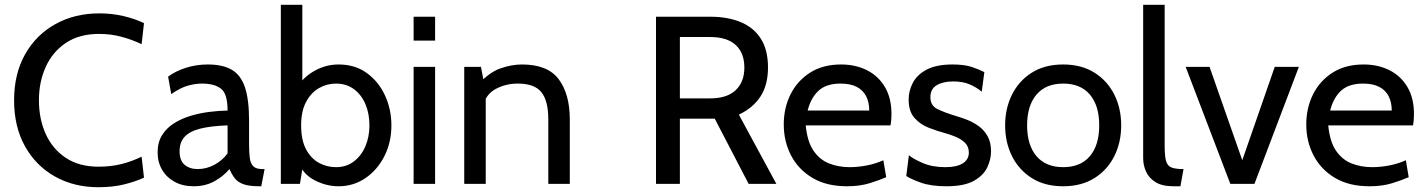

<svg xmlns="http://www.w3.org/2000/svg" viewBox="-20 -770 5971 804"><path d="M392 14Q290 14 210.2 -30.8Q130.5 -75.5 84.8 -157.2Q39 -239 39 -350Q39 -461 85.2 -542.8Q131.5 -624.5 212.2 -669.2Q293 -714 396 -714Q449.5 -714 498 -702.5Q546.5 -691 583 -673L573 -585Q535.5 -603 490.5 -615.5Q445.5 -628 395 -628Q312.5 -628 256.5 -590.8Q200.5 -553.5 171.8 -490.5Q143 -427.5 143 -350Q143 -272.5 171.2 -209.5Q199.5 -146.5 255.2 -109.2Q311 -72 393 -72Q445 -72 489.2 -83.2Q533.5 -94.5 573 -114L583 -26Q545.5 -9 498.5 2.5Q451.5 14 392 14Z M791 10Q745.5 10 711.5 -8.5Q677.5 -27 658.8 -59Q640 -91 640 -132Q640 -173.5 658.2 -203.2Q676.5 -233 707.2 -252.8Q738 -272.5 776 -284.2Q814 -296 854.8 -301.2Q895.5 -306.5 933 -307Q933 -377 905.5 -398.5Q878 -420 826 -420Q798.5 -420 767.2 -411.5Q736 -403 697 -376L684 -449Q713.5 -471.5 757.5 -485.8Q801.5 -500 850 -500Q912 -500 950 -478.2Q988 -456.5 1005.5 -405Q1023 -353.5 1023 -265V-165Q1023 -130 1026.2 -107.2Q1029.5 -84.5 1041.2 -73.2Q1053 -62 1079 -62H1088L1074 10H1067Q1023.5 10 999.8 1.5Q976 -7 963.5 -23Q951 -39 941 -62Q913.5 -30 876 -10Q838.5 10 791 10ZM808 -62Q844 -62 877.8 -80Q911.5 -98 933 -128V-245Q861.5 -242.5 817.2 -231Q773 -219.5 752.5 -196.5Q732 -173.5 732 -137Q732 -97.5 753.2 -79.8Q774.5 -62 808 -62Z M1398 10Q1346.5 10 1298.2 -14.8Q1250 -39.5 1231 -88L1253 -104L1236 0H1156V-750H1246V-394L1227 -408Q1252 -448.5 1298.5 -474.2Q1345 -500 1398 -500Q1466.5 -500 1516 -464.2Q1565.5 -428.5 1592.2 -370.2Q1619 -312 1619 -245Q1619 -173.5 1589.5 -115.8Q1560 -58 1510 -24Q1460 10 1398 10ZM1387 -70Q1430 -70 1461.5 -93.8Q1493 -117.5 1510 -157.2Q1527 -197 1527 -245Q1527 -295 1510 -334.5Q1493 -374 1461.5 -397Q1430 -420 1387 -420Q1348.5 -420 1315.2 -400.8Q1282 -381.5 1261.5 -342.8Q1241 -304 1241 -245Q1241 -183.5 1261.5 -145Q1282 -106.5 1315.2 -88.2Q1348.5 -70 1387 -70Z M1712 0V-490H1802V0ZM1712 -600V-700H1802V-600Z M1924 0V-490H1994L2012 -396L1977 -411Q2026.5 -466 2073.8 -483Q2121 -500 2166 -500Q2273.5 -500 2319.8 -438Q2366 -376 2366 -270V0H2276V-270Q2276 -348 2247 -384Q2218 -420 2148 -420Q2098.5 -420 2057.2 -398.2Q2016 -376.5 2003 -329L2014 -384V0Z M2727 0V-700H2954Q3027 -700 3081.5 -677.5Q3136 -655 3166 -608Q3196 -561 3196 -487Q3196 -415 3164.8 -366.5Q3133.5 -318 3074 -290L3231 0H3115L2973 -273Q2971.5 -273 2970.5 -273Q2969.5 -273 2968 -273H2827V0ZM2827 -358H2953Q3024.5 -358 3060.8 -392.5Q3097 -427 3097 -487Q3097 -548 3060.8 -581.5Q3024.5 -615 2953 -615H2827Z M3527 10Q3440.5 10 3381.5 -25.5Q3322.5 -61 3292.2 -119.8Q3262 -178.5 3262 -249Q3262 -317.5 3290.2 -374.5Q3318.5 -431.5 3372.2 -465.8Q3426 -500 3502 -500Q3563 -500 3610.8 -475.8Q3658.5 -451.5 3685.8 -405.2Q3713 -359 3713 -293Q3713 -282.5 3712.2 -270.2Q3711.5 -258 3709 -245H3354Q3360.5 -177 3386.5 -139Q3412.5 -101 3452 -85.5Q3491.5 -70 3538 -70Q3572 -70 3609 -77Q3646 -84 3679 -99L3691 -28Q3662.5 -15.5 3621.5 -2.8Q3580.5 10 3527 10ZM3362 -307H3620Q3620 -341.5 3607 -367Q3594 -392.5 3567.5 -406.2Q3541 -420 3500 -420Q3440 -420 3407.8 -390.2Q3375.5 -360.5 3362 -307Z M3943 10Q3878 10 3835.2 -5.5Q3792.5 -21 3775 -33L3786 -120Q3802 -106 3842.5 -88Q3883 -70 3939 -70Q3986.5 -70 4011.8 -86Q4037 -102 4037 -131Q4037 -156.5 4020.8 -172.2Q4004.5 -188 3981.8 -197.2Q3959 -206.5 3939 -212Q3905.5 -221 3869.8 -234.8Q3834 -248.5 3809.5 -276Q3785 -303.5 3785 -353Q3785 -390.5 3803 -424.2Q3821 -458 3861.5 -479Q3902 -500 3969 -500Q4018 -500 4048.8 -489.8Q4079.5 -479.5 4102 -468L4091 -386Q4069.5 -404 4041 -416.5Q4012.5 -429 3971 -429Q3929 -429 3902.5 -413.2Q3876 -397.5 3876 -363Q3876 -328.5 3904.2 -314Q3932.5 -299.5 3990 -282Q4008 -277 4031.8 -267.5Q4055.5 -258 4078 -242Q4100.5 -226 4115.2 -200.2Q4130 -174.5 4130 -136Q4130 -103.5 4114.5 -69.8Q4099 -36 4058.5 -13Q4018 10 3943 10Z M4432 10Q4355 10 4300.8 -24.2Q4246.5 -58.5 4217.8 -116.2Q4189 -174 4189 -245Q4189 -316 4217.8 -373.8Q4246.5 -431.5 4300.8 -465.8Q4355 -500 4432 -500Q4508.5 -500 4563 -465.8Q4617.5 -431.5 4646.2 -373.8Q4675 -316 4675 -245Q4675 -174 4646.2 -116.2Q4617.5 -58.5 4563 -24.2Q4508.5 10 4432 10ZM4432 -70Q4505 -70 4544 -116.2Q4583 -162.5 4583 -245Q4583 -327.5 4544 -373.8Q4505 -420 4432 -420Q4359.5 -420 4320.2 -373.8Q4281 -327.5 4281 -245Q4281 -162.5 4320.2 -116.2Q4359.5 -70 4432 -70Z M4894 10Q4846.5 10 4818.8 -7.2Q4791 -24.5 4779 -51.5Q4767 -78.5 4767 -108V-750H4857V-160Q4857 -118 4862.5 -97Q4868 -76 4884.8 -69Q4901.5 -62 4936 -62L4923 10Z M5132 0 4945 -490H5045L5182 -99L5318 -490H5419L5233 0Z M5715 10Q5628.5 10 5569.5 -25.5Q5510.5 -61 5480.2 -119.8Q5450 -178.5 5450 -249Q5450 -317.5 5478.2 -374.5Q5506.5 -431.5 5560.2 -465.8Q5614 -500 5690 -500Q5751 -500 5798.8 -475.8Q5846.5 -451.5 5873.8 -405.2Q5901 -359 5901 -293Q5901 -282.5 5900.2 -270.2Q5899.5 -258 5897 -245H5542Q5548.5 -177 5574.5 -139Q5600.5 -101 5640 -85.5Q5679.5 -70 5726 -70Q5760 -70 5797 -77Q5834 -84 5867 -99L5879 -28Q5850.5 -15.5 5809.5 -2.8Q5768.5 10 5715 10ZM5550 -307H5808Q5808 -341.5 5795 -367Q5782 -392.5 5755.5 -406.2Q5729 -420 5688 -420Q5628 -420 5595.8 -390.2Q5563.5 -360.5 5550 -307Z"/></svg>

Font: Cabin Resolve
Style: Regular-Resolve
Weight: 400
Designer: Pablo Impallari
Foundry: Pablo Impallari. http://www.impallari.com Igino Marini. http://www.ikern.com
Version: Version 3.001